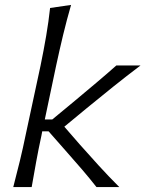

<svg xmlns="http://www.w3.org/2000/svg" viewBox="-20 -762 592 782"><path d="M34 0Q48.5 -55.5 61 -107Q73.5 -158.5 86 -219.5L145 -494Q158 -557 168 -615.5Q178 -674 184 -729.5L269.5 -742Q252 -681.5 237.2 -620.2Q222.5 -559 208.5 -494L162.5 -275.5H193L286 -352.5Q328.5 -388 371.2 -424Q414 -460 454 -495.5H552.5Q495 -452 441 -408.8Q387 -365.5 334 -322L242 -246L305 -173.5Q343.5 -130 383.2 -86.5Q423 -43 466 0H373Q345.5 -35 315.8 -69.8Q286 -104.5 254.5 -140L178 -227H152L149 -211Q136.5 -153.5 127.5 -103.8Q118.5 -54 109 0Z"/></svg>

Font: Commissioner Flair Light
Style: Italic
Weight: 300
Italic angle: -12°
Designer: Kostas Bartsokas
Foundry: Kostas Bartsokas
Version: Version 1.000; ttfautohint (v1.8.3)